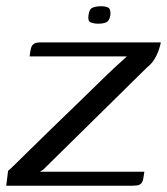

<svg xmlns="http://www.w3.org/2000/svg" viewBox="-27 -596 536 616"><path d="M101 -45H436Q434 -29 432 -20Q430 -11 425 -6.5Q420 -2 411.5 -1Q403 0 387 0H-7L-1 -48Q0 -48 18.5 -66Q37 -84 68 -114.5Q99 -145 136.5 -181.5Q174 -218 213.5 -256Q253 -294 287 -327.5Q321 -361 346 -384Q358 -395 367.5 -403.5Q377 -412 380 -415H68Q70 -432 72.5 -441.5Q75 -451 82 -455.5Q89 -460 104 -460H489Q489 -459 487 -451Q485 -443 480.5 -430.5Q476 -418 467.5 -404.5Q459 -391 444 -379L112 -52ZM289 -520Q273 -520 263.5 -524.5Q254 -529 257 -547Q259 -567 270.5 -571.5Q282 -576 297 -576Q313 -576 321 -571Q329 -566 327 -547Q324 -529 314 -524.5Q304 -520 289 -520Z"/></svg>

Font: Genos
Style: Italic
Weight: 400
Italic angle: -8°
Version: Version 1.010